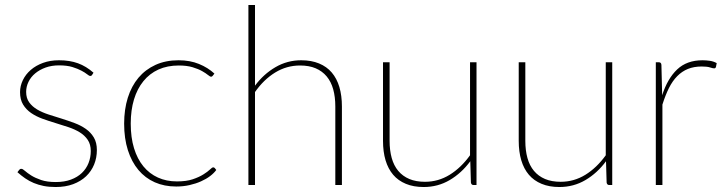

<svg xmlns="http://www.w3.org/2000/svg" viewBox="-20 -743 2913 771"><path d="M350 -442.5Q347.5 -438 342.5 -438Q338 -438 329.8 -444.8Q321.5 -451.5 307 -459.2Q292.5 -467 270.8 -473.8Q249 -480.5 217 -480.5Q187.5 -480.5 163.2 -471.8Q139 -463 121.5 -448.5Q104 -434 94.5 -414.5Q85 -395 85 -374Q85 -349 97.2 -332Q109.5 -315 129.5 -303.2Q149.5 -291.5 175 -283.2Q200.5 -275 227 -266.8Q253.5 -258.5 279 -249Q304.5 -239.5 324.5 -225.5Q344.5 -211.5 356.8 -191Q369 -170.5 369 -140.5Q369 -109.5 358 -82.5Q347 -55.5 325.8 -35.2Q304.5 -15 273.8 -3.5Q243 8 203.5 8Q177 8 155.5 3.8Q134 -0.5 115.5 -8.2Q97 -16 81 -27Q65 -38 50 -51.5L56.5 -60Q58.5 -62.5 60.2 -63.8Q62 -65 66 -65Q71 -65 80.2 -56.8Q89.5 -48.5 105.2 -38.5Q121 -28.5 145 -20.2Q169 -12 204 -12Q238.5 -12 264.8 -21.8Q291 -31.5 308.8 -48.5Q326.5 -65.5 335.5 -88.2Q344.5 -111 344.5 -136.5Q344.5 -163.5 332.2 -181.5Q320 -199.5 300 -211.8Q280 -224 254.5 -232.5Q229 -241 202.5 -249Q176 -257 150.5 -266.2Q125 -275.5 105 -289.2Q85 -303 72.8 -323Q60.5 -343 60.5 -373Q60.5 -398 71.8 -421.2Q83 -444.5 103.5 -462.2Q124 -480 152.8 -490.5Q181.5 -501 217 -501Q260 -501 293 -489Q326 -477 355.5 -451Z M834.5 -439Q833 -437.5 831.5 -436.2Q830 -435 827.5 -435Q823.5 -435 815 -442Q806.5 -449 791.5 -457.5Q776.5 -466 753.5 -473Q730.5 -480 698 -480Q652 -480 616.2 -463.8Q580.5 -447.5 555.8 -417Q531 -386.5 518 -343.5Q505 -300.5 505 -246.5Q505 -191 518.2 -147.8Q531.5 -104.5 555.8 -75Q580 -45.5 614.2 -30Q648.5 -14.5 690.5 -14.5Q728.5 -14.5 754.2 -23.2Q780 -32 797 -42.8Q814 -53.5 823 -62.2Q832 -71 836 -71Q840 -71 842.5 -68L848.5 -60.5Q839.5 -48 823.8 -36Q808 -24 787.2 -14.8Q766.5 -5.5 741.2 0.2Q716 6 687.5 6Q640 6 601.5 -11Q563 -28 535.8 -60.5Q508.5 -93 493.5 -140Q478.5 -187 478.5 -246.5Q478.5 -303.5 493.2 -350.5Q508 -397.5 536 -430.8Q564 -464 604.5 -482.5Q645 -501 697 -501Q743 -501 779 -486.2Q815 -471.5 841 -447.5Z M977.5 0V-723H1004V-399Q1038.5 -445.5 1086 -473.2Q1133.5 -501 1189.5 -501Q1230.5 -501 1261.2 -488.2Q1292 -475.5 1312.2 -451.8Q1332.5 -428 1342.8 -393.5Q1353 -359 1353 -315.5V0H1326.5V-315.5Q1326.5 -354 1318 -384.5Q1309.5 -415 1291.8 -436.2Q1274 -457.5 1247.5 -468.8Q1221 -480 1185 -480Q1131 -480 1085 -451.8Q1039 -423.5 1004 -373.5V0Z M1544.5 -493V-177.5Q1544.5 -139 1553 -108.5Q1561.5 -78 1579.2 -56.8Q1597 -35.5 1623.8 -24.2Q1650.5 -13 1686.5 -13Q1740 -13 1785.8 -41.2Q1831.5 -69.5 1867.5 -119.5V-493H1893.5V0H1881.5Q1872.5 0 1871 -10L1868.5 -95.5Q1833.5 -48 1786 -20Q1738.5 8 1681.5 8Q1640.5 8 1609.8 -4.8Q1579 -17.5 1558.8 -41.2Q1538.5 -65 1528.2 -99.5Q1518 -134 1518 -177.5V-493Z M2089.5 -493V-177.5Q2089.5 -139 2098 -108.5Q2106.5 -78 2124.2 -56.8Q2142 -35.5 2168.8 -24.2Q2195.5 -13 2231.5 -13Q2285 -13 2330.8 -41.2Q2376.5 -69.5 2412.5 -119.5V-493H2438.5V0H2426.5Q2417.5 0 2416 -10L2413.5 -95.5Q2378.5 -48 2331 -20Q2283.5 8 2226.5 8Q2185.5 8 2154.8 -4.8Q2124 -17.5 2103.8 -41.2Q2083.5 -65 2073.2 -99.5Q2063 -134 2063 -177.5V-493Z M2613.5 0V-493H2625.5Q2635.5 -493 2636 -482L2639 -360.5Q2660.5 -427.5 2699.2 -464.2Q2738 -501 2801 -501Q2815.5 -501 2830.8 -498.8Q2846 -496.5 2858 -489.5L2855 -474Q2853 -468.5 2848 -468.5Q2842.5 -468.5 2831.2 -472.2Q2820 -476 2798 -476Q2766.5 -476 2742.5 -466.2Q2718.5 -456.5 2699.5 -437.2Q2680.5 -418 2666.2 -389.5Q2652 -361 2640 -323V0Z"/></svg>

Font: Lato Thin
Style: Regular
Weight: 200
Designer: Lukasz Dziedzic
Foundry: tyPoland Lukasz Dziedzic
Version: Version 2.007; 2014-02-27